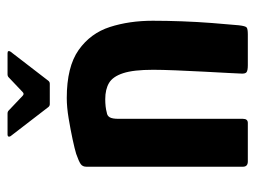

<svg xmlns="http://www.w3.org/2000/svg" viewBox="-104 -573 677 509"><g transform="rotate(-90 234.5 -318.5)"><path d="M61 0Q47 0 47 -13Q47 -117 47 -220.5Q47 -324 47 -428Q47 -438 54 -443Q61 -448 81 -455Q94 -459 119.5 -464.5Q145 -470 175 -475Q205 -480 229 -480Q312 -480 356.5 -448.5Q401 -417 417.5 -365.5Q434 -314 434 -252Q434 -215 432.5 -174.5Q431 -134 428 -95Q425 -56 422 -24Q420 -6 416 -3Q412 0 398 0H316Q302 0 297.5 -3.5Q293 -7 294 -19Q294 -23 295.5 -50.5Q297 -78 299 -116Q301 -154 302.5 -191Q304 -228 304 -251Q304 -303 295 -330.5Q286 -358 269 -368Q252 -378 226 -378Q216 -378 207 -377Q198 -376 191 -374Q182 -373 178 -366Q174 -359 174 -343Q174 -301 174 -246Q174 -191 174 -132Q174 -73 174 -13Q174 0 163 0ZM213 -525Q208 -525 205 -529L128 -629Q126 -632 127 -634.5Q128 -637 132 -637H188Q193 -637 196 -634L235 -597Q240 -592 245 -597L284 -634Q287 -637 292 -637H348Q353 -637 353.5 -634.5Q354 -632 352 -629L275 -529Q272 -525 267 -525Z"/></g></svg>

Font: Glory Thin
Style: Bold
Weight: 700
Version: Version 1.011